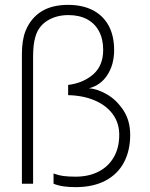

<svg xmlns="http://www.w3.org/2000/svg" viewBox="-20 -755 615 789"><path d="M291 14Q264.5 14 242.2 11Q220 8 200 0V-42Q222.5 -34 242.8 -31.5Q263 -29 291 -29Q344 -29 384.5 -49.5Q425 -70 447.5 -108.8Q470 -147.5 470 -201Q470 -249 443.8 -285.2Q417.5 -321.5 370 -342Q322.5 -362.5 260 -364V-406Q321.5 -413.5 362.8 -449.2Q404 -485 404 -550Q404 -594.5 386.8 -626.8Q369.5 -659 337.5 -676Q305.5 -693 261 -693Q212.5 -693 175.8 -670.8Q139 -648.5 126 -606Q120.5 -588 118.2 -566.8Q116 -545.5 116 -521V0H70V-532Q70 -590.5 85 -628Q106.5 -680.5 150 -707.8Q193.5 -735 260 -735Q317.5 -735 360 -713.8Q402.5 -692.5 425.8 -650.8Q449 -609 449 -549Q449 -490 421.5 -447.2Q394 -404.5 345 -392Q378.5 -390.5 418.5 -367.8Q458.5 -345 486.8 -302.2Q515 -259.5 515 -201Q515 -136 489.2 -87.5Q463.5 -39 413 -12.5Q362.5 14 291 14Z"/></svg>

Font: Manrope
Style: Regular
Weight: 400
Designer: Mikhail Sharanda
Foundry: Mikhail Sharanda
Version: Version 4.503